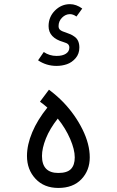

<svg xmlns="http://www.w3.org/2000/svg" viewBox="-20 -906 570 938"><path d="M193.8 -651.9Q221.7 -632.8 256.3 -632.8Q285.6 -632.8 302.2 -643.8Q318.8 -654.8 318.8 -673.8Q318.8 -683.1 313 -689.5Q307.1 -695.8 289.6 -700.7Q217.3 -721.2 217.3 -778.3Q217.3 -823.2 248.5 -854.5Q279.8 -885.7 321.8 -885.7Q352.1 -885.7 381.8 -864.3L353.5 -825.2Q337.4 -836.9 321.8 -836.9Q300.3 -836.9 283.2 -819.8Q266.1 -802.7 266.1 -778.3Q266.1 -765.6 274.9 -759Q283.7 -752.4 303.2 -746.6Q316.4 -742.2 325.4 -738Q334.5 -733.9 345.5 -725.8Q356.4 -717.8 362.1 -704.6Q367.7 -691.4 367.7 -673.8Q367.7 -643.1 349.4 -621.8Q331.1 -600.6 306.9 -592.3Q282.7 -584 256.3 -584Q206.5 -584 166 -611.3ZM262.2 -326.7Q223.6 -277.8 204.3 -229.7Q185.1 -181.6 185.1 -144Q185.1 -61 265.1 -61Q308.1 -61 326.7 -80.3Q345.2 -99.6 345.2 -137.2Q345.2 -175.3 322.8 -227.3Q300.3 -279.3 262.2 -326.7ZM211.4 -380.4Q193.8 -396 175.3 -409.2L219.2 -467.8Q257.8 -439 290 -405.8Q348.1 -344.7 383.3 -273.2Q418.5 -201.7 418.5 -137.2Q418.5 -73.2 377.7 -30.5Q336.9 12.2 265.1 12.2Q195.3 12.2 153.6 -32.5Q111.8 -77.1 111.8 -144Q111.8 -198.7 137.5 -259.8Q163.1 -320.8 211.4 -380.4Z"/></svg>

Font: AzarMehrMonospaced
Style: SansBold
Weight: 1
Designer: Amin Abedi
Version: Version 1.00